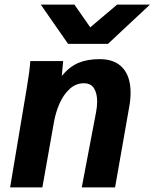

<svg xmlns="http://www.w3.org/2000/svg" viewBox="-20 -816 673 836"><path d="M112 -550H255L249 -485.5Q282.5 -525.5 321 -542Q359.5 -558.5 414 -558.5Q480 -558.5 514.2 -520.5Q548.5 -482.5 548.5 -413Q548.5 -382 543 -352.5L481 0H336L398 -326Q403 -351 403 -374.5Q403 -409 389.5 -431.2Q376 -453.5 345 -453.5Q310 -453.5 283 -428.5Q256 -403.5 239.2 -365.2Q222.5 -327 215 -285L164.5 0H24L97 -435.5Q108.5 -502 112 -550ZM157.5 -796H304L373 -697L490 -796H633L450 -625H276.5Z"/></svg>

Font: JuliaMono ExtraBold
Style: Italic
Weight: 800
Italic angle: -9°
Monospace: yes
Designer: cormullion
Foundry: corm
Version: Version 0.057; ttfautohint (v1.8.4)